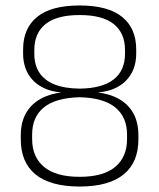

<svg xmlns="http://www.w3.org/2000/svg" viewBox="-20 -670 582 702"><path d="M271 12Q216.5 12 176 0.5Q135.5 -11 109 -33Q82.5 -55 69.2 -87Q56 -119 56 -160V-175Q56 -222.5 74.8 -255.8Q93.5 -289 127.8 -308.2Q162 -327.5 208.5 -332.5V-331.5Q164.5 -334.5 132.2 -352.2Q100 -370 82.2 -401Q64.5 -432 64.5 -475V-489.5Q64.5 -566.5 115.8 -608.2Q167 -650 271 -650Q375 -650 426.5 -608.2Q478 -566.5 478 -489.5V-475Q478 -432 460.2 -401Q442.5 -370 410.2 -352.2Q378 -334.5 333.5 -331.5V-332.5Q380.5 -327.5 414.8 -308.2Q449 -289 467.5 -255.8Q486 -222.5 486 -175V-160Q486 -119.5 473 -87.5Q460 -55.5 433.2 -33.2Q406.5 -11 366.2 0.5Q326 12 271 12ZM271 -23.5Q358 -23.5 401.2 -59.8Q444.5 -96 444.5 -161.5V-178Q444.5 -242 401.5 -277.2Q358.5 -312.5 270.5 -314.5Q182.5 -312 140 -277Q97.5 -242 97.5 -178V-161.5Q97.5 -96 141 -59.8Q184.5 -23.5 271 -23.5ZM271.5 -346Q354 -347 395.5 -379.5Q437 -412 437 -473V-487.5Q437 -549 396 -582Q355 -615 271 -615Q187.5 -615 146.5 -582Q105.5 -549 105.5 -487.5V-473Q105.5 -432.5 124 -404.2Q142.5 -376 179.5 -361.2Q216.5 -346.5 271.5 -346Z"/></svg>

Font: Anek Devanagari Medium ExtraLight
Style: Regular
Weight: 250
Version: Version 1.003